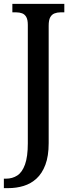

<svg xmlns="http://www.w3.org/2000/svg" viewBox="-31 -734 375 994"><path d="M-11 240V191H0Q33 191 58.5 174.5Q84 158 98.5 117.5Q113 77 113 8V-605Q113 -632 105 -646Q97 -660 83.5 -665Q70 -670 54 -670H33V-714H302V-670H281Q265 -670 251 -664.5Q237 -659 229 -644.5Q221 -630 221 -601V7Q221 74 204 119Q187 164 158 190.5Q129 217 91.5 228.5Q54 240 11 240Z"/></svg>

Font: Noto Serif Khmer Condensed Medium
Style: Regular
Weight: 500
Width: 3
Designer: Danh Hong and the Monotype Design Team
Foundry: Monotype Imaging Inc.
Version: Version 2.004